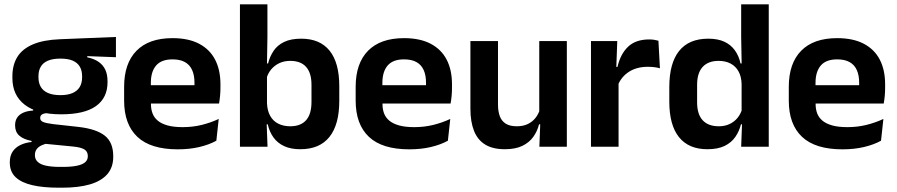

<svg xmlns="http://www.w3.org/2000/svg" viewBox="-20 -681 4162 891"><path d="M264 -150.5Q152.5 -150.5 95 -194.8Q37.5 -239 37.5 -319V-326.5Q37.5 -379.5 60.5 -416.8Q83.5 -454 132.5 -475Q181.5 -496 259.5 -499L518 -509.5V-415.5L385 -420.5V-415Q416.5 -408.5 437.2 -394.2Q458 -380 468.5 -357.8Q479 -335.5 479 -304V-299.5Q479 -227 425.5 -188.8Q372 -150.5 264 -150.5ZM258 93.5H272Q311 93.5 336.5 88.2Q362 83 374.8 72.2Q387.5 61.5 387.5 44.5V43Q387.5 22 371.2 12.2Q355 2.5 319 -1L175.5 -15L205 -16.5Q186.5 -13 172.2 -6.2Q158 0.5 150 11.5Q142 22.5 142 38.5V39.5Q142 58 155 70.2Q168 82.5 194 88Q220 93.5 258 93.5ZM251 190Q180 190 129.5 178.2Q79 166.5 52.2 141Q25.5 115.5 25.5 73.5V71.5Q25.5 43 38 23.5Q50.5 4 73.5 -7.5Q96.5 -19 126.5 -22V-27Q88.5 -34.5 69.2 -51.8Q50 -69 50 -99V-99.5Q50 -120.5 59.5 -135Q69 -149.5 87.8 -158Q106.5 -166.5 134 -168V-182.5L242.5 -155.5L207.5 -156.5Q184.5 -156 175.5 -150.2Q166.5 -144.5 166.5 -134V-133.5Q166.5 -120.5 180.5 -114.8Q194.5 -109 227 -105L344.5 -92Q427 -82.5 466.2 -51.5Q505.5 -20.5 505.5 44V46.5Q505.5 96 477.5 127.8Q449.5 159.5 396.8 174.8Q344 190 269 190ZM260.5 -239.5Q294 -239.5 316.2 -249Q338.5 -258.5 349.8 -277Q361 -295.5 361 -322V-327.5Q361 -354 350 -372.2Q339 -390.5 317 -399.8Q295 -409 261.5 -409H260Q224.5 -409 202 -399.2Q179.5 -389.5 169 -371.2Q158.5 -353 158.5 -327.5V-322Q158.5 -295.5 169.8 -277Q181 -258.5 203.8 -249Q226.5 -239.5 260.5 -239.5Z M805 12Q679 12 617.5 -46Q556 -104 556 -214V-278Q556 -387 613.5 -445.5Q671 -504 780.5 -504Q854.5 -504 904 -478Q953.5 -452 978.2 -404.2Q1003 -356.5 1003 -290V-272.5Q1003 -254.5 1001.2 -235.8Q999.5 -217 996.5 -200.5H880.5Q882 -228 882.2 -252.8Q882.5 -277.5 882.5 -297.5Q882.5 -332 871.5 -356.2Q860.5 -380.5 838 -393Q815.5 -405.5 780.5 -405.5Q729 -405.5 704.5 -377Q680 -348.5 680 -296V-250.5L680.5 -236V-197.5Q680.5 -174.5 687.8 -155Q695 -135.5 712 -121.2Q729 -107 757.2 -99Q785.5 -91 828 -91Q874 -91 915.8 -101.2Q957.5 -111.5 995 -129L984 -28Q950.5 -9.5 905.2 1.2Q860 12 805 12ZM624 -200.5V-285.5H970.5V-200.5Z M1373.5 11.5Q1329.5 11.5 1298.8 -2.8Q1268 -17 1249.2 -43Q1230.5 -69 1222.5 -104H1186L1219 -202Q1220.5 -167 1234 -143Q1247.5 -119 1271.5 -107Q1295.5 -95 1327 -95Q1375.5 -95 1400.5 -123.2Q1425.5 -151.5 1425.5 -208V-287.5Q1425.5 -342.5 1400.5 -370.5Q1375.5 -398.5 1327 -398.5Q1298.5 -398.5 1276 -387.8Q1253.5 -377 1238.5 -359Q1223.5 -341 1217 -317.5L1188 -386.5H1224Q1232 -418.5 1249.5 -444.8Q1267 -471 1298.2 -486.2Q1329.5 -501.5 1378 -501.5Q1464.5 -501.5 1509.5 -445.8Q1554.5 -390 1554.5 -281V-213Q1554.5 -103 1509 -45.8Q1463.5 11.5 1373.5 11.5ZM1093.5 0V-661H1221V-510L1218.5 -360.5L1219 -345V-150.5L1217 -120L1221.5 0Z M1879.5 12Q1753.5 12 1692 -46Q1630.5 -104 1630.5 -214V-278Q1630.5 -387 1688 -445.5Q1745.5 -504 1855 -504Q1929 -504 1978.5 -478Q2028 -452 2052.8 -404.2Q2077.5 -356.5 2077.5 -290V-272.5Q2077.5 -254.5 2075.8 -235.8Q2074 -217 2071 -200.5H1955Q1956.5 -228 1956.8 -252.8Q1957 -277.5 1957 -297.5Q1957 -332 1946 -356.2Q1935 -380.5 1912.5 -393Q1890 -405.5 1855 -405.5Q1803.5 -405.5 1779 -377Q1754.5 -348.5 1754.5 -296V-250.5L1755 -236V-197.5Q1755 -174.5 1762.2 -155Q1769.5 -135.5 1786.5 -121.2Q1803.5 -107 1831.8 -99Q1860 -91 1902.5 -91Q1948.5 -91 1990.2 -101.2Q2032 -111.5 2069.5 -129L2058.5 -28Q2025 -9.5 1979.8 1.2Q1934.5 12 1879.5 12ZM1698.5 -200.5V-285.5H2045V-200.5Z M2291 -490.5V-195.5Q2291 -165 2299.2 -142.2Q2307.5 -119.5 2326.8 -107.2Q2346 -95 2378.5 -95Q2408 -95 2429.5 -105.5Q2451 -116 2465 -133.8Q2479 -151.5 2485.5 -173.5L2505.5 -104H2481.5Q2473.5 -72 2454.8 -45.8Q2436 -19.5 2403.8 -4Q2371.5 11.5 2323 11.5Q2267 11.5 2231.8 -10Q2196.5 -31.5 2179.8 -73.5Q2163 -115.5 2163 -177V-490.5ZM2610.5 -490.5V0H2483L2487.5 -119L2482.5 -129.5V-490.5Z M2847 -285 2814.5 -370.5H2845.5Q2859 -430 2894.5 -464Q2930 -498 2993 -498Q3006 -498 3016.5 -496.2Q3027 -494.5 3035.5 -492L3042.5 -364Q3031.5 -367.5 3017 -369.2Q3002.5 -371 2986.5 -371Q2935.5 -371 2899.8 -348.5Q2864 -326 2847 -285ZM2722.5 0V-490.5H2844.5L2839 -340L2850.5 -335.5V0Z M3262.5 11.5Q3176 11.5 3131 -44.5Q3086 -100.5 3086 -209.5V-277Q3086 -387.5 3131.5 -444.5Q3177 -501.5 3267 -501.5Q3311 -501.5 3341.2 -487.5Q3371.5 -473.5 3390.2 -447.5Q3409 -421.5 3416.5 -386.5H3454L3421.5 -291.5Q3420.5 -326 3407.2 -349.8Q3394 -373.5 3370.5 -386Q3347 -398.5 3315 -398.5Q3266.5 -398.5 3240.8 -370.5Q3215 -342.5 3215 -287V-206Q3215 -151 3240.8 -123Q3266.5 -95 3316 -95Q3344 -95 3366 -105.5Q3388 -116 3402.8 -134.2Q3417.5 -152.5 3424 -175.5L3454.5 -104H3418.5Q3410.5 -72 3392.5 -45.8Q3374.5 -19.5 3343 -4Q3311.5 11.5 3262.5 11.5ZM3419.5 0 3424 -120 3421.5 -148.5V-349L3422 -369.5L3419.5 -510V-661H3547.5V0Z M3889.5 12Q3763.5 12 3702 -46Q3640.5 -104 3640.5 -214V-278Q3640.5 -387 3698 -445.5Q3755.5 -504 3865 -504Q3939 -504 3988.5 -478Q4038 -452 4062.8 -404.2Q4087.5 -356.5 4087.5 -290V-272.5Q4087.5 -254.5 4085.8 -235.8Q4084 -217 4081 -200.5H3965Q3966.5 -228 3966.8 -252.8Q3967 -277.5 3967 -297.5Q3967 -332 3956 -356.2Q3945 -380.5 3922.5 -393Q3900 -405.5 3865 -405.5Q3813.5 -405.5 3789 -377Q3764.5 -348.5 3764.5 -296V-250.5L3765 -236V-197.5Q3765 -174.5 3772.2 -155Q3779.5 -135.5 3796.5 -121.2Q3813.5 -107 3841.8 -99Q3870 -91 3912.5 -91Q3958.5 -91 4000.2 -101.2Q4042 -111.5 4079.5 -129L4068.5 -28Q4035 -9.5 3989.8 1.2Q3944.5 12 3889.5 12ZM3708.5 -200.5V-285.5H4055V-200.5Z"/></svg>

Font: Anek Tamil Medium SemiBold
Style: Regular
Weight: 600
Version: Version 1.003